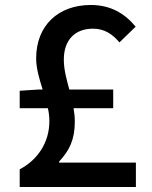

<svg xmlns="http://www.w3.org/2000/svg" viewBox="-20 -750 610 770"><path d="M59 0H525V-98H217V-102C259 -147 280 -191 280 -262C280 -281 278 -299 275 -316H434V-391H258C247 -432 236 -470 236 -511C236 -588 279 -635 353 -635C399 -635 431 -613 459 -580L524 -643C481 -695 425 -730 344 -730C214 -730 125 -648 125 -516C125 -475 138 -433 151 -391H135L59 -386V-316H172C176 -299 178 -281 178 -264C178 -180 132 -109 59 -71Z"/></svg>

Font: Noto Sans HK Medium
Style: Regular
Weight: 500
Designer: Ryoko NISHIZUKA 西塚涼子 (kana, bopomofo & ideographs); Paul D. Hunt (Latin, Greek & Cyrillic); Sandoll Communications 산돌커뮤니
Foundry: Adobe
Version: Version 2.002;hotconv 1.0.116;makeotfexe 2.5.65601